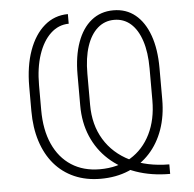

<svg xmlns="http://www.w3.org/2000/svg" viewBox="-53 -793 869 862"><g transform="rotate(-5 381.5 -362.5)"><path d="M679.2 -27.8V15.1Q594.7 15.1 525.4 -9.3Q456.1 -33.7 406.5 -78.9Q356.9 -124 330.3 -186.5Q303.7 -249 303.7 -325.7V-464.4Q303.7 -548.3 325.9 -610.1Q348.1 -671.9 389.6 -705.3Q431.2 -738.8 488.8 -738.8Q546.4 -738.8 587.4 -705.3Q628.4 -671.9 650.6 -610.1Q672.9 -548.3 672.9 -462.4V-320.8Q672.9 -246.6 651.4 -185.8Q629.9 -125 589.8 -81.3Q549.8 -37.6 493.4 -13.9Q437 9.8 367.2 9.8Q301.3 9.8 248.5 -13.4Q195.8 -36.6 158.9 -79.8Q122.1 -123 102.5 -184.1Q83 -245.1 83 -320.8V-430.2Q83 -522.5 107.9 -592Q132.8 -661.6 178 -700.4Q223.1 -739.3 284.2 -739.7V-696.3Q237.8 -695.8 202.4 -662.6Q167 -629.4 147.2 -570.3Q127.4 -511.2 127.4 -432.6V-320.8Q127.4 -231.9 156.2 -167.5Q185.1 -103 239 -68.1Q293 -33.2 367.2 -33.2Q447.3 -33.2 505.9 -68.8Q564.5 -104.5 596.4 -169.4Q628.4 -234.4 628.4 -320.8V-464.8Q628.4 -537.6 611.3 -589.4Q594.2 -641.1 563 -668.5Q531.7 -695.8 488.8 -695.8Q445.8 -695.8 414.1 -668Q382.3 -640.1 365.2 -588.6Q348.1 -537.1 348.1 -465.3V-325.2Q348.1 -234.9 388.7 -168.2Q429.2 -101.6 503.7 -64.9Q578.1 -28.3 679.2 -27.8Z"/></g></svg>

Font: Inter Tight ExtraLight
Style: Regular
Weight: 250
Designer: Rasmus Andersson
Foundry: rsms
Version: Version 3.004